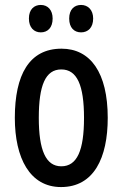

<svg xmlns="http://www.w3.org/2000/svg" viewBox="-20 -747 496 777"><path d="M97 -672C97 -635 118 -616 145 -616C173 -616 193 -635 193 -672C193 -707 173 -727 145 -727C118 -727 97 -709 97 -672ZM260 -672C260 -635 280 -616 308 -616C336 -616 357 -635 357 -672C357 -707 336 -727 308 -727C281 -727 260 -709 260 -672ZM416 -270C416 -453 346 -550 229 -550C98 -550 40 -444 40 -270C40 -107 101 10 227 10C360 10 416 -108 416 -270ZM137 -270C137 -402 164 -466 228 -466C292 -466 320 -402 320 -270C320 -138 292 -74 228 -74C165 -74 137 -140 137 -270Z"/></svg>

Font: Noto Sans Sinhala UI ExtraCondensed Medium
Style: Regular
Weight: 500
Width: 2
Designer: Jelle Bosma - Monotype Design Team
Foundry: Monotype Imaging Inc.
Version: Version 2.006